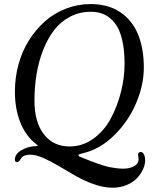

<svg xmlns="http://www.w3.org/2000/svg" viewBox="-20 -732 734 925"><path d="M377.4 28.3Q385.7 31.7 411.1 41.5Q436.5 51.3 445.6 54.4Q454.6 57.6 475.1 64.2Q495.6 70.8 508.1 73.2Q520.5 75.7 538.3 78.1Q556.2 80.6 573.2 80.6Q601.1 80.6 620.8 71.3Q640.6 62 646 46.9Q647.9 38.6 647.7 34.2Q647.5 29.8 646.2 22.7Q645 15.6 645 13.2Q645 7.8 648.4 3.9Q651.9 0 658.2 0Q667 0 673.1 11Q679.2 22 679.2 40Q679.2 61.5 668.9 84Q658.7 106.4 639.9 126.5Q621.1 146.5 590.1 159.4Q559.1 172.4 522 172.4Q481 172.4 433.8 156Q386.7 139.6 345.7 116.2Q304.7 92.8 265.6 69.3Q226.6 45.9 189.7 29.5Q152.8 13.2 126 13.2Q110.8 13.2 100.3 16.8Q89.8 20.5 85.2 25.9Q80.6 31.2 77.6 36.6Q74.7 42 70.8 45.7Q66.9 49.3 61.5 49.3Q51.8 49.3 51.8 36.1Q51.8 10.7 82 -7.6Q112.3 -25.9 149.9 -27.8Q160.6 -28.3 161.4 -30.3Q162.1 -32.2 153.8 -38.1Q103.5 -77.6 77.6 -142.8Q51.8 -208 51.8 -291Q51.8 -358.4 69.1 -421.6Q86.4 -484.9 119.1 -537.1Q151.9 -589.4 196.3 -628.9Q240.7 -668.5 297.6 -690.4Q354.5 -712.4 417 -712.4Q500 -712.4 558.1 -674.1Q616.2 -635.7 644.5 -567.6Q672.9 -499.5 672.9 -406.7Q672.9 -322.8 636 -235.4Q599.1 -147.9 529.8 -79.8Q460.4 -11.7 377 6.8Q358.4 10.7 358.4 14.6Q358.4 19.5 360.8 21.2Q363.3 22.9 377.4 28.3ZM315.4 -26.4Q377.9 -26.4 429.9 -64Q481.9 -101.6 513.7 -160.9Q545.4 -220.2 562.7 -288.8Q580.1 -357.4 580.1 -424.8Q580.1 -492.7 568.1 -542Q556.2 -591.3 533.7 -620.1Q511.2 -648.9 482.7 -662.1Q454.1 -675.3 418 -675.3Q363.3 -675.3 317.9 -651.6Q272.5 -627.9 241.2 -587.4Q210 -546.9 188.2 -491.9Q166.5 -437 156.2 -375.2Q146 -313.5 146 -247.1Q146 -143.6 191.4 -85Q236.8 -26.4 315.4 -26.4Z"/></svg>

Font: Cooper*
Style: Italic
Weight: 400
Italic angle: -7°
Designer: Owen Earl
Foundry: indestructible type*
Version: Version 0.001